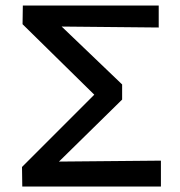

<svg xmlns="http://www.w3.org/2000/svg" viewBox="-20 -678 654 698"><path d="M61 0 60 -71 363 -374 351 -306 62 -590 63 -658H557V-578L150 -582L166 -618L424 -371V-316L148 -45L130 -90L565 -94V0Z"/></svg>

Font: Ysabeau SC SemiBold
Style: Regular
Weight: 600
Designer: Christian Thalmann (Catharsis Fonts)
Version: Version 2.001;gftools[0.9.30]; featfreeze: smcp